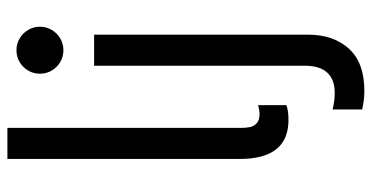

<svg xmlns="http://www.w3.org/2000/svg" viewBox="-263 -529 1005 519"><g transform="rotate(-90 239.5 -269.5)"><path d="M69.3 -124V-752H153.3V-122.1Q153.3 -107.4 155.3 -96.9Q157.2 -86.4 165.5 -78.4Q173.8 -70.3 191.4 -70.3Q199.2 -70.3 214.8 -74.2V2Q200.2 7.8 174.8 7.8Q69.3 7.8 69.3 -124ZM203.1 207V127Q225.1 132.8 248 132.8Q284.2 132.8 302.7 112.5Q321.3 92.3 321.3 52.7V-517.6H405.3V60.5Q405.3 129.4 367.4 171.1Q329.6 212.9 253.9 212.9Q228 212.9 203.1 207ZM299.8 -664.1Q299.8 -681.6 308.3 -696Q316.9 -710.4 331.3 -719Q345.7 -727.5 363.3 -727.5Q380.4 -727.5 395 -719Q409.7 -710.4 418.2 -695.8Q426.8 -681.2 426.8 -664.1Q426.8 -647 418.2 -632.3Q409.7 -617.7 395 -609.1Q380.4 -600.6 363.3 -600.6Q345.7 -600.6 331.3 -609.1Q316.9 -617.7 308.3 -632.1Q299.8 -646.5 299.8 -664.1Z"/></g></svg>

Font: Reddit Sans Fudge
Style: Regular
Weight: 400
Designer: Stephen Hutchings
Foundry: Reddit
Version: Version 1.011